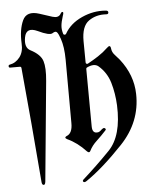

<svg xmlns="http://www.w3.org/2000/svg" viewBox="-61 -764 781 983"><g transform="rotate(-5 329.5 -272.5)"><path d="M54.7 -446.8H5.4Q-2 -446.8 -2.2 -453.9Q-2.4 -460.9 3.4 -461.9Q35.2 -467.3 56.2 -494.6Q77.1 -522 74.2 -565.9Q70.8 -635.3 92.3 -682.4Q113.8 -729.5 178.2 -708.5Q213.9 -696.3 243.4 -687.3Q272.9 -678.2 285.2 -697.3Q291 -709 297.4 -707.3Q303.7 -705.6 296.4 -686.5Q286.6 -655.8 285.2 -636.2Q283.7 -616.7 290.5 -595.2Q292 -590.3 297.4 -590.3Q301.8 -589.4 305.2 -594.2Q333.5 -645 394.3 -672.6Q455.1 -700.2 517.6 -694.8Q530.3 -694.3 530.3 -684.6Q530.3 -674.8 518.1 -675.8Q466.8 -679.2 428.7 -652.3Q390.6 -625.5 391.1 -548.8L392.1 -439.5Q392.1 -434.6 396 -432.4Q399.9 -430.2 403.8 -432.6Q430.7 -447.3 457.8 -464.8Q484.9 -482.4 507.8 -504.4Q525.9 -522.5 528.3 -498Q530.3 -480 543.5 -465.8Q556.6 -451.7 567.9 -438Q633.8 -354 635.7 -256.3Q639.2 -112.8 534.7 -2.7Q430.2 107.4 344.7 165.5Q333 173.8 327.4 168.2Q321.8 162.6 330.6 155.3Q399.4 94.2 469.5 22Q539.6 -50.3 533.2 -207Q530.3 -268.6 514.4 -323Q498.5 -377.4 456.5 -413.6Q435.1 -431.6 397 -413.1Q392.6 -411.6 392.6 -405.8L394.5 -110.8Q394.5 -71.3 426.3 -78.1Q433.1 -80.1 438.5 -85.4Q443.8 -90.8 450.4 -95Q457 -99.1 462.4 -94.2Q467.8 -89.4 462.4 -84Q438.5 -57.6 414.1 -35.2Q389.6 -12.7 376.5 14.2Q370.6 25.9 358.9 14.2Q315.4 -32.7 264.2 -56.2Q247.6 -64.9 261.7 -72.3Q293 -83 292.5 -136.7L291.5 -462.9Q291 -528.8 276.4 -570.8Q267.6 -596.7 260 -605.5Q252.4 -614.3 236.6 -603.5Q220.7 -592.8 161.6 -621.1Q104.5 -647.5 94.5 -595Q84.5 -542.5 115.7 -526.4Q167 -500 178 -465.1Q189 -430.2 182.6 -362.8L133.3 150.9Q131.3 167.5 123 166.3Q114.7 165 113.8 149.9Q101.6 0.5 88.9 -148.4Q76.2 -293.5 62.5 -439Q62 -442.9 60.5 -444.8Q59.1 -446.8 54.7 -446.8Z"/></g></svg>

Font: Bertholdr Mainzer Fraktur
Style: Regular
Weight: 400
Designer: Peter Wiegel, original typeface by Carl Albert Fahrenwaldt 1901
Foundry: Peter Wiegel
Version: Version 1.000 2010 initial release